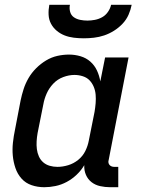

<svg xmlns="http://www.w3.org/2000/svg" viewBox="-20 -770 590 802"><path d="M165 12Q137 12 112 3.5Q87 -5 70 -24Q53 -43 44.5 -68Q36 -93 33.5 -119.5Q31 -146 34 -174Q37 -202 43 -230L66 -350Q71 -374 78.5 -397.5Q86 -421 99 -443.5Q112 -466 131 -485Q150 -504 172.5 -517.5Q195 -531 219.5 -536.5Q244 -542 268 -542Q293 -542 316.5 -535Q340 -528 357.5 -512.5Q375 -497 385 -475.5Q395 -454 399 -430L419 -530H517L434 -102Q432 -96 433 -90.5Q434 -85 437.5 -81Q441 -77 446 -75Q451 -73 457 -73H474V12H440Q419 12 398.5 7.5Q378 3 362.5 -9Q347 -21 339 -39.5Q331 -58 332 -80Q319 -58 300 -40Q281 -22 258.5 -10Q236 2 212 7Q188 12 165 12ZM220 -73Q242 -73 265 -80Q288 -87 307 -102.5Q326 -118 336.5 -139.5Q347 -161 351 -183L375 -303Q378 -321 379.5 -339Q381 -357 379.5 -374.5Q378 -392 371.5 -407.5Q365 -423 354 -434.5Q343 -446 326 -451.5Q309 -457 291 -457Q268 -457 244 -448Q220 -439 202.5 -420.5Q185 -402 175 -379.5Q165 -357 161 -334L137 -214Q134 -197 133 -180Q132 -163 134 -147Q136 -131 142.5 -116.5Q149 -102 160.5 -92Q172 -82 187.5 -77.5Q203 -73 220 -73ZM330 -610Q309 -610 288.5 -612.5Q268 -615 250 -622Q232 -629 217 -641.5Q202 -654 193 -671Q184 -688 183 -708.5Q182 -729 186 -750H272Q269 -735 273 -720.5Q277 -706 288.5 -698Q300 -690 315 -687Q330 -684 345 -684Q360 -684 376 -687Q392 -690 406.5 -698Q421 -706 431 -720.5Q441 -735 444 -750H530Q526 -729 517 -708.5Q508 -688 492 -671Q476 -654 456 -641.5Q436 -629 415 -622Q394 -615 372.5 -612.5Q351 -610 330 -610Z"/></svg>

Font: Lode Dark Term
Style: Bold Italic
Weight: 700
Italic angle: -11°
Monospace: yes
Designer: Belleve Invis
Foundry: Belleve Invis
Version: Version 29.2.0